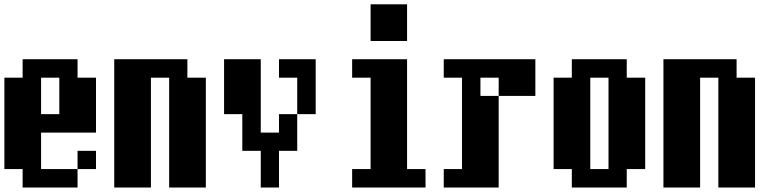

<svg xmlns="http://www.w3.org/2000/svg" viewBox="-20 -796 3540 874"><path d="M167 -276.4H250V-442.4H167ZM0 -26.4V-442.4H83V-526.4H333V-442.4H417V-192.4H167V-26.4H333V57.6H83V-26.4ZM333 -26.4V-109.4H417V-26.4Z M500 57.6V-526.4H833V-442.4H917V57.6H750V-442.4H667V57.6Z M1250 -442.4V-526.4H1417V-276.4H1333V-442.4ZM1000 -276.4V-526.4H1167V-192.4H1250V-276.4H1333V-109.4H1250V57.6H1167V-109.4H1083V-276.4Z M1667 -609.4V-776.4H1833V-609.4ZM1583 -26.4H1667V-442.4H1583V-526.4H1833V-26.4H1917V57.6H1583Z M2000 -26.4H2083V-442.4H2000V-526.4H2417V-359.4H2250V57.6H2000ZM2250 -359.4V-442.4H2167V-359.4Z M2667 -26.4H2750V-442.4H2667ZM2500 -26.4V-442.4H2583V-526.4H2833V-442.4H2917V-26.4H2833V57.6H2583V-26.4Z M3000 57.6V-526.4H3333V-442.4H3417V57.6H3250V-442.4H3167V57.6Z"/></svg>

Font: KH Dot Dougenzaka 12
Style: Regular
Weight: 400
Designer: Original version for X68000 by Keitarou Hiraki (http://hp.vector.co.jp/authors/VA000874/) / TrueType conversion by Homem
Version: Version 1.00.20150527